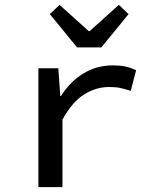

<svg xmlns="http://www.w3.org/2000/svg" viewBox="-20 -770 640 790"><path d="M138 0V-489H220L228 -375H231Q269 -435 323.5 -468Q378 -501 444 -501Q473 -501 495 -496.5Q517 -492 540 -481L518 -396Q493 -404 475 -408Q457 -412 429 -412Q376 -412 327 -382Q278 -352 237 -278V0ZM297 -575 185 -712 225 -750 345 -642H349L469 -750L509 -712L397 -575Z"/></svg>

Font: Source Code Pro Medium
Style: Regular
Weight: 500
Monospace: yes
Designer: Paul D. Hunt, Teo Tuominen
Foundry: Adobe Systems Incorporated
Version: Version 2.030;PS 1.000;hotconv 16.6.51;makeotf.lib2.5.65220